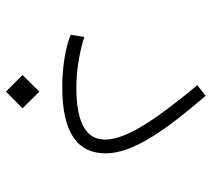

<svg xmlns="http://www.w3.org/2000/svg" viewBox="-52 -454 691 626"><g transform="rotate(90 293.0 -140.5)"><path d="M262.2 1.5C421.4 1.5 479.5 -53.7 479.5 -140.6C479.5 -231.9 398.4 -341.8 292 -465.8L257.3 -439C358.9 -315.4 434.6 -212.4 434.6 -138.2C434.6 -80.6 387.7 -44.4 264.6 -44.4C210.9 -44.4 150.4 -54.2 100.1 -70.3L92.8 -25.9C137.7 -7.3 206.5 1.5 262.2 1.5ZM278.3 185.1 332.5 130.9 278.3 76.2 224.1 130.9Z"/></g></svg>

Font: Cascadia Mono PL ExtraLight
Style: Regular
Weight: 200
Monospace: yes
Designer: Aaron Bell
Foundry: Saja Typeworks
Version: Version 2404.023